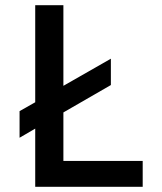

<svg xmlns="http://www.w3.org/2000/svg" viewBox="-20 -716 620 736"><path d="M527 -99V0H115V-223L55 -188V-290L115 -324V-696H223V-387L405 -491V-390L223 -285V-99Z"/></svg>

Font: Amiko SemiBold
Style: Regular
Weight: 600
Designer: Pablo Impallari, Rodrigo Fuenzalida, Andres Torresi
Foundry: Impallari Type
Version: Version 1.001; ttfautohint (v1.3)